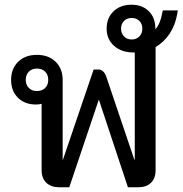

<svg xmlns="http://www.w3.org/2000/svg" viewBox="-20 -792 772 812"><path d="M732 -748 730 -736Q722 -687 698 -650.5Q674 -614 638 -593V-72Q638 -38 618.5 -19Q599 0 564 0H521L398 -371L273 0H231Q196 0 176 -19Q156 -38 156 -72V-353Q145 -350 132 -350Q85 -350 56 -378.5Q27 -407 27 -454Q27 -502 57 -531Q87 -560 136 -560Q185 -560 215 -531Q245 -502 245 -454V-116H246L376 -498H397Q407 -498 415.5 -490.5Q424 -483 429 -469L548 -117H550V-570H546Q494 -570 462.5 -598Q431 -626 431 -671Q431 -716 460 -744Q489 -772 536 -772Q582 -772 609.5 -744.5Q637 -717 637 -671V-668Q658 -691 666 -737L669 -748ZM582 -671Q582 -691 569.5 -703.5Q557 -716 537 -716Q517 -716 504.5 -703.5Q492 -691 492 -671Q492 -651 504.5 -638Q517 -625 537 -625Q557 -625 569.5 -638Q582 -651 582 -671ZM136 -407Q158 -407 171 -420Q184 -433 184 -454Q184 -476 171 -489Q158 -502 136 -502Q115 -502 102 -489Q89 -476 89 -454Q89 -433 102 -420Q115 -407 136 -407Z"/></svg>

Font: Bai Jamjuree Medium
Style: Regular
Weight: 500
Version: Version 1.000; ttfautohint (v1.6)